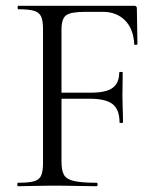

<svg xmlns="http://www.w3.org/2000/svg" viewBox="-20 -645 549 665"><path d="M42 0Q40 0 40 -6Q40 -12 42 -12Q79 -12 97.5 -17Q116 -22 122.5 -37Q129 -52 129 -81V-544Q129 -573 122.5 -587.5Q116 -602 98 -607.5Q80 -613 43 -613Q41 -613 41 -619Q41 -625 43 -625H445Q454 -625 454 -616L456 -493Q456 -490 450.5 -489.5Q445 -489 445 -492Q442 -546 412.5 -575Q383 -604 336 -604H275Q225 -604 209 -592Q193 -580 193 -543V-85Q193 -55 201.5 -39.5Q210 -24 236.5 -18Q263 -12 315 -12Q318 -12 318 -6Q318 0 315 0Q282 0 244.5 -1Q207 -2 161 -2Q128 -2 97 -1Q66 0 42 0ZM394 -221Q394 -265 370.5 -284Q347 -303 292 -303H163V-324H295Q348 -324 370.5 -341Q393 -358 393 -394Q393 -396 399 -396Q405 -396 405 -394Q405 -364 404.5 -347.5Q404 -331 404 -313Q404 -290 405 -268Q406 -246 406 -221Q406 -219 400 -219Q394 -219 394 -221Z"/></svg>

Font: Cormorant Light
Style: Regular
Weight: 400
Version: Version 4.000